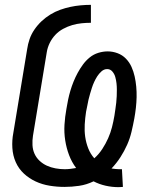

<svg xmlns="http://www.w3.org/2000/svg" viewBox="-20 -763 640 792"><path d="M469 9Q442 9 415.5 3Q389 -3 366 -15Q337 -1 306.5 3.5Q276 8 246 8Q215 8 184.5 3Q154 -2 127 -14.5Q100 -27 78.5 -47Q57 -67 45 -94Q33 -121 31 -152.5Q29 -184 35 -215L92 -560Q95 -581 102 -601.5Q109 -622 122 -641Q135 -660 151.5 -675.5Q168 -691 187.5 -703Q207 -715 228 -722.5Q249 -730 270 -734.5Q291 -739 312.5 -741Q334 -743 355 -743V-669Q336 -669 316.5 -667Q297 -665 278 -659.5Q259 -654 240.5 -644Q222 -634 208 -619Q194 -604 185 -585.5Q176 -567 173 -548L116 -203Q113 -184 114 -164.5Q115 -145 122.5 -128.5Q130 -112 143.5 -99.5Q157 -87 173.5 -79.5Q190 -72 209 -68.5Q228 -65 247 -65Q259 -65 271 -66.5Q283 -68 294 -70Q276 -94 265 -123Q254 -152 249 -184Q244 -216 246 -248.5Q248 -281 254 -314Q257 -333 261 -352Q265 -371 270.5 -389.5Q276 -408 283.5 -426.5Q291 -445 300.5 -462.5Q310 -480 322 -496.5Q334 -513 350 -526Q366 -539 385.5 -545Q405 -551 424 -551Q445 -551 465 -543.5Q485 -536 499.5 -521Q514 -506 522.5 -487Q531 -468 535.5 -447.5Q540 -427 542 -405.5Q544 -384 543.5 -362Q543 -340 540.5 -318Q538 -296 534 -274Q529 -247 522.5 -219.5Q516 -192 504.5 -166Q493 -140 477 -115Q461 -90 440 -68Q448 -67 456 -66Q464 -65 471 -65Q474 -65 477 -65Q480 -65 483 -65L487 8Q483 8 478.5 8.5Q474 9 469 9ZM369 -110Q388 -127 402 -148.5Q416 -170 426 -192.5Q436 -215 442 -238.5Q448 -262 452 -286Q454 -300 456 -313Q458 -326 459.5 -339.5Q461 -353 461.5 -366.5Q462 -380 462 -393.5Q462 -407 460.5 -420Q459 -433 455.5 -445.5Q452 -458 443.5 -468Q435 -478 422 -478Q409 -478 398.5 -468.5Q388 -459 381 -448Q374 -437 368.5 -425Q363 -413 359 -400.5Q355 -388 351.5 -376Q348 -364 345 -351.5Q342 -339 340 -326.5Q338 -314 335 -302Q331 -276 329.5 -249.5Q328 -223 331.5 -198.5Q335 -174 344 -151Q353 -128 369 -110Z"/></svg>

Font: Iosevka Curly Slab Extended
Style: Italic
Weight: 400
Width: 7
Italic angle: -9°
Monospace: yes
Designer: Belleve Invis
Foundry: Belleve Invis
Version: Version 11.1.0; ttfautohint (v1.8.3)